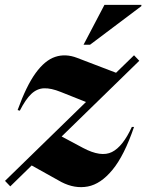

<svg xmlns="http://www.w3.org/2000/svg" viewBox="-50 -752 598 785"><path d="M-29.5 -12.5 301.5 -335 198.5 -376Q159 -392 130.2 -391Q101.5 -390 78.2 -368.2Q55 -346.5 31 -299.5L22 -302Q57.5 -400.5 95.5 -453Q133.5 -505.5 175.8 -519.5Q218 -533.5 265 -515.5L424.5 -454.5L498 -526L519.5 -503.5L202 -194L289 -147.5Q363 -108 407.8 -130.5Q452.5 -153 489 -233H498Q458 -116 410 -57.8Q362 0.5 309 10.5Q256 20.5 201.5 -7.5L79.5 -75.5L-8 10ZM291.5 -569 377 -732H528V-727L318 -569Z"/></svg>

Font: Newsreader Display ExtraBold
Style: Italic
Weight: 800
Italic angle: -17°
Designer: Hugues Gentile
Foundry: Production Type
Version: Version 1.001